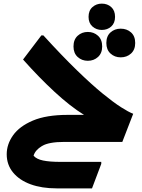

<svg xmlns="http://www.w3.org/2000/svg" viewBox="-20 -782 782 1058"><path d="M334 0Q249 0 211.5 22.5Q174 45 165 76Q181 95 217.5 102.5Q254 110 312 110H538V121L487 256H292Q210 256 148.5 233.5Q87 211 52 168.5Q17 126 17 68Q17 13 52 -36.5Q87 -86 161 -117.5Q235 -149 354 -149H443Q367 -196 280.5 -276Q194 -356 107 -454L208 -587H219Q323 -473 404 -394.5Q485 -316 545 -267Q605 -218 646.5 -191.5Q688 -165 714 -155L654 0ZM541 -617Q511 -617 489.5 -636Q468 -655 468 -689Q468 -724 489.5 -743Q511 -762 541 -762Q572 -762 593 -743Q614 -724 614 -689Q614 -655 593 -636Q572 -617 541 -617ZM645 -466Q612 -466 589 -487Q566 -508 566 -545Q566 -583 589 -603.5Q612 -624 645 -624Q679 -624 702 -603.5Q725 -583 725 -545Q725 -508 702 -487Q679 -466 645 -466ZM464 -447Q431 -447 408 -468Q385 -489 385 -526Q385 -564 408 -585Q431 -606 464 -606Q497 -606 520 -585Q543 -564 543 -526Q543 -489 520 -468Q497 -447 464 -447Z"/></svg>

Font: Kufam
Style: Bold Italic
Weight: 700
Italic angle: -11°
Designer: Artur Schmal
Foundry: Original Type
Version: Version 1.301; ttfautohint (v1.8.3)